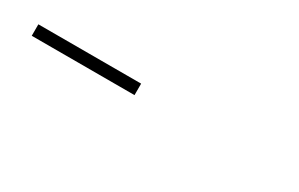

<svg xmlns="http://www.w3.org/2000/svg" viewBox="6 -766 587 377"><g transform="rotate(30 300.0 -577.0)"><path d="M40 -590H273V-564H40Z"/></g></svg>

Font: Viaoda Libre
Style: Regular
Weight: 400
Designer: Gydient
Version: Version 2.000